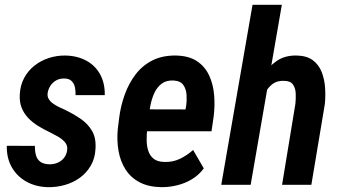

<svg xmlns="http://www.w3.org/2000/svg" viewBox="-20 -770 1418 800"><path d="M259.8 -143.6Q262.7 -164.1 250.2 -178Q237.8 -191.9 219.7 -201.9Q201.7 -211.9 187 -219.2Q161.1 -231.4 137.9 -245.8Q114.7 -260.3 97.2 -278.8Q79.6 -297.4 70.1 -321.3Q60.5 -345.2 62.5 -377.4Q64.5 -415 80.6 -445.1Q96.7 -475.1 123 -496.1Q149.4 -517.1 182.9 -528.1Q216.3 -539.1 252.4 -538.6Q302.2 -537.6 339.6 -517.3Q377 -497.1 397.2 -460.2Q417.5 -423.3 416.5 -373.5H294.9Q295.4 -391.1 292 -407Q288.6 -422.9 277.6 -433.1Q266.6 -443.4 246.1 -442.9Q228 -442.9 214.1 -435.1Q200.2 -427.2 190.9 -413.8Q181.6 -400.4 178.7 -383.3Q176.3 -368.7 182.9 -357.7Q189.5 -346.7 200.9 -338.6Q212.4 -330.6 225.3 -324.2Q238.3 -317.9 248.5 -313.5Q285.2 -295.9 315.7 -275.1Q346.2 -254.4 363.5 -224.6Q380.9 -194.8 377.9 -149.9Q376 -110.4 358.4 -80.1Q340.8 -49.8 313 -29.5Q285.2 -9.3 250.2 0.7Q215.3 10.7 178.2 9.8Q127.9 8.3 89.1 -13.7Q50.3 -35.6 28.8 -73.7Q7.3 -111.8 8.3 -162.6L125.5 -162.1Q125 -140.6 129.9 -123Q134.8 -105.5 148.4 -95.7Q162.1 -85.9 186.5 -85.4Q204.6 -85.4 220.2 -92Q235.8 -98.6 246.3 -111.6Q256.8 -124.5 259.8 -143.6Z M650.9 9.8Q598.1 8.8 561.3 -10.7Q524.4 -30.3 502.9 -64.2Q481.4 -98.1 473.9 -141.1Q466.3 -184.1 470.7 -231.9L476.6 -279.3Q482.9 -329.1 499.8 -376Q516.6 -422.9 545.2 -460.2Q573.7 -497.6 615.7 -518.6Q657.7 -539.6 714.4 -538.6Q768.6 -537.1 801.8 -514.4Q835 -491.7 851.8 -454.8Q868.7 -418 872.3 -373Q876 -328.1 870.1 -283.2L861.3 -223.1H522.5L538.6 -314.5L752.9 -314L755.4 -327.6Q758.8 -350.1 757.3 -374.3Q755.9 -398.4 744.1 -415.5Q732.4 -432.6 703.6 -434.6Q672.9 -436 653.3 -421.1Q633.8 -406.2 622.8 -381.8Q611.8 -357.4 606.7 -330.1Q601.6 -302.7 599.1 -279.3L593.3 -231.4Q590.8 -208.5 591.1 -185.1Q591.3 -161.6 597.9 -141.4Q604.5 -121.1 620.4 -108.4Q636.2 -95.7 665.5 -95.2Q700.7 -94.2 730 -108.4Q759.3 -122.6 784.7 -145L829.1 -68.4Q809.1 -41 780 -23.4Q751 -5.9 717.5 2.2Q684.1 10.3 650.9 9.8Z M1154.3 -750 1024.4 0H901.9L1032.2 -750ZM1055.2 -282.2 1022 -281.2Q1026.9 -321.3 1039.1 -366.5Q1051.3 -411.6 1074.2 -451.4Q1097.2 -491.2 1132.3 -515.6Q1167.5 -540 1217.3 -538.6Q1258.8 -537.6 1283.7 -518.8Q1308.6 -500 1320.3 -470Q1332 -439.9 1334.5 -405Q1336.9 -370.1 1333.5 -336.4L1277.3 0H1155.3L1210.9 -337.9Q1212.9 -358.4 1212.2 -380.1Q1211.4 -401.9 1200.9 -417.5Q1190.4 -433.1 1163.6 -433.1Q1134.8 -434.6 1115.2 -419.7Q1095.7 -404.8 1083.7 -380.9Q1071.8 -356.9 1064.9 -330.8Q1058.1 -304.7 1055.2 -282.2Z"/></svg>

Font: Roboto Condensed SemiBold
Style: Italic
Weight: 600
Italic angle: -12°
Designer: Christian Robertson
Foundry: Google
Version: Version 3.008; 2023